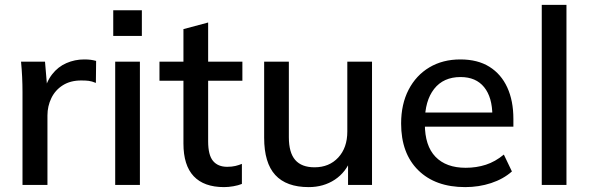

<svg xmlns="http://www.w3.org/2000/svg" viewBox="-20 -756 2410 785"><path d="M72 0V-379Q72 -410 70.5 -441.5Q69 -473 66 -504H164L175 -374H159Q169 -421 193 -452Q217 -483 251.5 -498Q286 -513 324 -513Q340 -513 351 -511.5Q362 -510 373 -507L372 -417Q355 -424 342.5 -425.5Q330 -427 312 -427Q268 -427 237 -407.5Q206 -388 190 -355Q174 -322 174 -284V0Z M451 0V-504H552V0ZM443 -609V-714H560V-609Z M896 9Q814 9 772 -35.5Q730 -80 730 -169V-426H632V-504H730V-637L831 -664V-504H971V-426H831V-178Q831 -122 851 -98Q871 -74 909 -74Q928 -74 942.5 -77.5Q957 -81 969 -86V-4Q954 2 934 5.5Q914 9 896 9Z M1242 9Q1151 9 1105.5 -40.5Q1060 -90 1060 -193V-504H1161V-195Q1161 -132 1187 -102Q1213 -72 1266 -72Q1326 -72 1363 -112Q1400 -152 1400 -218V-504H1501V0H1403V-108H1416Q1395 -52 1349 -21.5Q1303 9 1242 9Z M1882 9Q1760 9 1690 -60Q1620 -129 1620 -251Q1620 -330 1650.5 -389Q1681 -448 1735.5 -480.5Q1790 -513 1862 -513Q1933 -513 1981 -483Q2029 -453 2054 -398.5Q2079 -344 2079 -270V-238H1699V-296H2010L1993 -283Q1993 -358 1959.5 -399.5Q1926 -441 1863 -441Q1793 -441 1755 -392.5Q1717 -344 1717 -259V-249Q1717 -160 1760.5 -115Q1804 -70 1884 -70Q1928 -70 1966.5 -82.5Q2005 -95 2040 -124L2073 -55Q2038 -24 1988 -7.5Q1938 9 1882 9Z M2195 0V-736H2296V0Z"/></svg>

Font: Mulish ExtraLight SemiBold
Style: Regular
Weight: 600
Version: Version 3.603